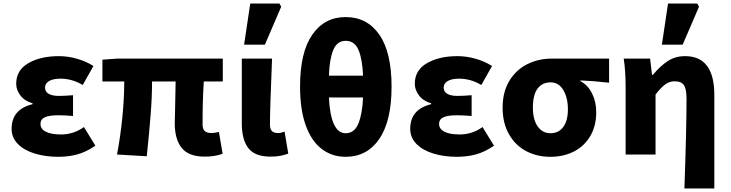

<svg xmlns="http://www.w3.org/2000/svg" viewBox="-20 -878 4153 1091"><path d="M46 -146Q46 -257 165 -286V-291Q120 -304 96 -335.5Q72 -367 72 -402Q72 -479 141 -519Q210 -559 314 -559Q365 -559 416.5 -544.5Q468 -530 511 -503L450 -395Q390 -431 324 -431Q282 -431 259 -417.5Q236 -404 236 -380Q236 -357 256.5 -345Q277 -333 314 -333Q345 -333 395 -337V-219Q345 -223 312 -223Q259 -223 234.5 -211.5Q210 -200 210 -174Q210 -145 240.5 -129.5Q271 -114 327 -114Q398 -114 457 -156L522 -50Q469 -14 419 -0.5Q369 13 311 13Q238 13 177.5 -5.5Q117 -24 81.5 -60Q46 -96 46 -146Z M973 -177 975 -264 978 -415H844Q844 -328 836 -226Q828 -124 814 10L645 0Q665 -106 675.5 -214Q686 -322 686 -415H562V-539L647 -545H1246V-415H1138Q1131 -309 1131 -171Q1131 -144 1144 -133Q1157 -122 1183 -122Q1191 -122 1201.5 -124Q1212 -126 1224 -128L1245 -4Q1201 12 1143 12Q1052 12 1012.5 -37.5Q973 -87 973 -177Z M1354 -176V-545H1526L1525 -521Q1514 -259 1514 -170Q1514 -144 1525.5 -133Q1537 -122 1561 -122Q1576 -122 1597 -130L1618 -5Q1595 3 1572.5 7.5Q1550 12 1517 12Q1428 12 1391 -36.5Q1354 -85 1354 -176ZM1402 -858H1568L1578 -840L1485 -624H1367Z M2043 -324H1849Q1859 -121 1944 -121Q1994 -121 2016.5 -176Q2039 -231 2043 -324ZM2205 -386Q2205 -191 2135.5 -89Q2066 13 1944 13Q1866 13 1807.5 -32Q1749 -77 1717 -166.5Q1685 -256 1685 -386Q1685 -581 1754.5 -681Q1824 -781 1944 -781Q2066 -781 2135.5 -681Q2205 -581 2205 -386ZM2043 -448Q2039 -543 2017 -594.5Q1995 -646 1944 -646Q1895 -646 1873.5 -593.5Q1852 -541 1849 -448Z M2311 -146Q2311 -257 2430 -286V-291Q2385 -304 2361 -335.5Q2337 -367 2337 -402Q2337 -479 2406 -519Q2475 -559 2579 -559Q2630 -559 2681.5 -544.5Q2733 -530 2776 -503L2715 -395Q2655 -431 2589 -431Q2547 -431 2524 -417.5Q2501 -404 2501 -380Q2501 -357 2521.5 -345Q2542 -333 2579 -333Q2610 -333 2660 -337V-219Q2610 -223 2577 -223Q2524 -223 2499.5 -211.5Q2475 -200 2475 -174Q2475 -145 2505.5 -129.5Q2536 -114 2592 -114Q2663 -114 2722 -156L2787 -50Q2734 -14 2684 -0.5Q2634 13 2576 13Q2503 13 2442.5 -5.5Q2382 -24 2346.5 -60Q2311 -96 2311 -146Z M2836 -266Q2836 -356 2874.5 -419Q2913 -482 2976.5 -513.5Q3040 -545 3115 -545H3441V-408Q3341 -419 3278 -421V-417Q3320 -395 3344 -347.5Q3368 -300 3368 -240Q3368 -163 3334.5 -105.5Q3301 -48 3242 -17.5Q3183 13 3107 13Q3031 13 2969.5 -19.5Q2908 -52 2872 -115.5Q2836 -179 2836 -266ZM3207 -257Q3207 -322 3181 -366Q3155 -410 3109 -410Q3061 -410 3034.5 -374.5Q3008 -339 3008 -266Q3008 -199 3035 -160Q3062 -121 3108 -121Q3155 -121 3181 -157Q3207 -193 3207 -257Z M3881 -317Q3881 -373 3866 -394.5Q3851 -416 3813 -416Q3784 -416 3759.5 -398Q3735 -380 3705 -341V0H3535V-376Q3535 -479 3524 -545H3674L3685 -453H3690Q3732 -503 3774.5 -531Q3817 -559 3873 -559Q4039 -559 4039 -338V193H3869Q3881 -141 3881 -317ZM3776 -858H3942L3952 -840L3859 -624H3741Z"/></svg>

Font: Nebula Sans Bold
Style: Regular
Weight: 700
Designer: Paul D. Hunt for Adobe (as Source Sans)
Foundry: Nebula Entertainment & Broadcasting LLC
Version: Version 1.010